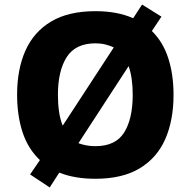

<svg xmlns="http://www.w3.org/2000/svg" viewBox="-20 -774 836 842"><path d="M741 -358Q741 -247 705 -164.5Q669 -82 593 -36Q517 10 398 10Q307 10 240 -17L198 48L112 -9L155 -72Q103 -121 79 -194Q55 -267 55 -359Q55 -470 91.5 -552Q128 -634 204 -679.5Q280 -725 399 -725Q495 -725 564 -694L603 -754L688 -701L646 -638Q695 -590 718 -518.5Q741 -447 741 -358ZM234 -358Q234 -318 239 -284Q244 -250 255 -223L479 -566Q462 -574 442 -579Q422 -584 399 -584Q311 -584 272.5 -523.5Q234 -463 234 -358ZM562 -358Q562 -434 544 -484L324 -146Q340 -140 358.5 -136.5Q377 -133 398 -133Q487 -133 524.5 -193Q562 -253 562 -358Z"/></svg>

Font: Noto Sans Malayalam ExtraBold
Style: Regular
Weight: 800
Designer: Jelle Bosma - Monotype Design Team
Foundry: Monotype Imaging Inc.
Version: Version 2.104; ttfautohint (v1.8.4.7-5d5b)